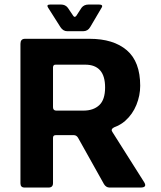

<svg xmlns="http://www.w3.org/2000/svg" viewBox="-20 -841 722 861"><path d="M231.3 -345H354.3Q399 -345 425.2 -369.5Q451.3 -394 451.3 -448.7Q451.3 -500.3 428.8 -525.7Q406.3 -551 362.3 -551H230Q218.7 -551.7 217.7 -539.7V-360.3Q218 -345.7 231.3 -345ZM310.7 -235H230.3Q217.7 -235 217.7 -223V-20Q217.7 0 198 0H90Q71.7 0 71.7 -19V-644.3Q71.7 -666.3 91 -667H381.7Q488.7 -667 548.7 -615.7Q608.7 -564.3 608.7 -456.3Q608.7 -412.7 591.7 -370.7Q574.7 -328.7 541.7 -299.3Q521.3 -281 491 -269.7Q475 -261 484.3 -248.7L625 -26.3Q642.3 -0.7 611.7 0H470Q455.3 -0.7 446.3 -15.3L329.7 -223.7Q322.7 -235 310.7 -235ZM251.3 -719 195.3 -807.3Q186.7 -820.7 206 -820.7H253Q273 -820.7 284 -806.3L308.7 -769.7Q314.7 -761 322 -769.7L345.7 -806.3Q356.7 -820.7 377.7 -820.7H423Q443 -820.7 436.7 -808.3L384.7 -720Q373.7 -701 353 -701H281.7Q263.3 -701 251.3 -719Z"/></svg>

Font: Vivano Light
Style: Regular
Weight: 300
Designer: Joe Prince, Josias Burgherr
Version: Version 2.064;September 19, 2022;FontCreator 14.0.0.2877 64-